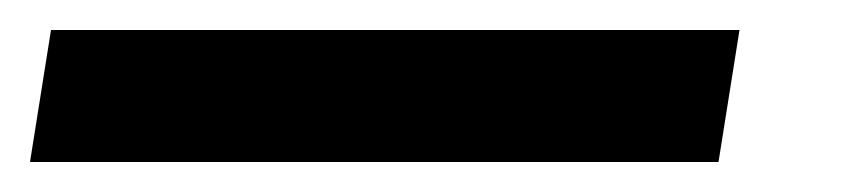

<svg xmlns="http://www.w3.org/2000/svg" viewBox="-52 -20 572 128"><path d="M-32 88 -18 0H441L427 88Z"/></svg>

Font: Nunito Sans ExtraBold
Style: Italic
Weight: 800
Italic angle: -9°
Designer: Vernon Adams
Foundry: Vernon Adams
Version: Version 3.006; ttfautohint (v1.8.3)